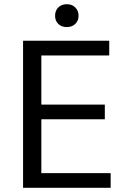

<svg xmlns="http://www.w3.org/2000/svg" viewBox="-20 -894 596 914"><path d="M242.2 -818.8Q242.2 -843.3 257.3 -858.4Q272.9 -874 297.9 -874Q322.8 -874 338.4 -858.4Q354 -842.8 354 -818.8Q354 -795.9 338.4 -780.3Q323.2 -765.1 297.9 -765.1Q272.5 -765.1 257.3 -780.3Q242.2 -795.4 242.2 -818.8ZM89.8 0V-700.2H500V-629.9H176.8V-396H479V-326.2H176.8V-69.8H506.8V0Z"/></svg>

Font: Post Grotesk Regular
Style: Regular
Weight: 500
Version: 0.900; ttfautohint (v0.96) -l 8 -r 50 -G 200 -x 14 -w "gGD" 